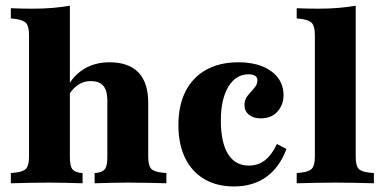

<svg xmlns="http://www.w3.org/2000/svg" viewBox="-20 -651 1358 682"><path d="M155.6 -2.4Q119.4 -2.4 87.1 -1.6Q54.8 -0.8 18.5 0V-36.3L34.7 -37.9Q63.7 -41.1 73.4 -52.8Q83.1 -64.5 83.1 -94.4V-209.7H228.2V-94.4Q228.2 -62.9 235.9 -51.6Q243.5 -40.3 264.5 -37.1L273.4 -36.3V0Q241.1 -0.8 214.1 -1.6Q187.1 -2.4 155.6 -2.4ZM361.3 -209.7V-294.4Q361.3 -329 347.2 -346Q333.1 -362.9 301.6 -362.9Q271.8 -362.9 248 -342.3Q224.2 -321.8 204 -275.8L192.7 -287.1Q221.8 -364.5 265.3 -397.2Q308.9 -429.8 368.5 -429.8Q437.1 -429.8 471.8 -393.5Q506.5 -357.3 506.5 -286.3V-209.7ZM433.9 -2.4Q403.2 -2.4 375.8 -1.6Q348.4 -0.8 316.1 0V-36.3L325 -37.1Q346 -40.3 353.6 -51.6Q361.3 -62.9 361.3 -94.4V-209.7H506.5V-94.4Q506.5 -64.5 516.1 -52.8Q525.8 -41.1 554.8 -37.9L571 -36.3V0Q534.7 -0.8 502.8 -1.6Q471 -2.4 433.9 -2.4ZM83.1 -209.7V-525Q83.1 -556.5 73.4 -568.1Q63.7 -579.8 34.7 -583.9L18.5 -585.5V-621.8Q38.7 -621 56.5 -620.6Q74.2 -620.2 97.6 -620.2Q136.3 -620.2 167.7 -623Q199.2 -625.8 228.2 -630.6V-621.8V-209.7Z M811.3 11.3Q750 11.3 705.6 -14.9Q661.3 -41.1 637.5 -89.9Q613.7 -138.7 613.7 -206.5Q613.7 -276.6 639.1 -326.6Q664.5 -376.6 712.5 -403.2Q760.5 -429.8 827.4 -429.8Q875.8 -429.8 911.7 -415.3Q947.6 -400.8 967.3 -374.6Q987.1 -348.4 987.1 -312.9Q987.1 -279 965.7 -254.8Q944.4 -230.6 906.5 -230.6Q879.8 -230.6 864.1 -243.5Q848.4 -256.5 848.4 -277.4Q848.4 -297.6 860.1 -311.7Q871.8 -325.8 883.1 -338.3Q894.4 -350.8 894.4 -366.1Q894.4 -376.6 885.9 -381.9Q877.4 -387.1 862.9 -387.1Q817.7 -387.1 791.1 -342.7Q764.5 -298.4 764.5 -222.6Q764.5 -145.2 789.9 -104Q815.3 -62.9 863.7 -62.9Q897.6 -62.9 921.8 -82.3Q946 -101.6 963.7 -139.5L997.6 -121.8Q972.6 -55.6 925.4 -22.2Q878.2 11.3 811.3 11.3Z M1171 -2.4Q1134.7 -2.4 1102.4 -1.6Q1070.2 -0.8 1033.9 0V-36.3L1050 -37.9Q1079 -41.1 1088.7 -52.8Q1098.4 -64.5 1098.4 -94.4V-209.7H1243.5V-94.4Q1243.5 -64.5 1252.8 -52.8Q1262.1 -41.1 1291.1 -37.9L1308.1 -36.3V0Q1271 -0.8 1239.1 -1.6Q1207.3 -2.4 1171 -2.4ZM1098.4 -209.7V-525Q1098.4 -556.5 1088.7 -568.1Q1079 -579.8 1050 -583.9L1033.9 -585.5V-621.8Q1054 -621 1071.8 -620.6Q1089.5 -620.2 1112.9 -620.2Q1151.6 -620.2 1183.1 -623Q1214.5 -625.8 1243.5 -630.6V-621.8V-209.7Z"/></svg>

Font: Playfair 9pt Black
Style: Regular
Weight: 900
Designer: Claus Eggers Sørensen
Foundry: Claus Eggers Sørensen
Version: Version 2.203